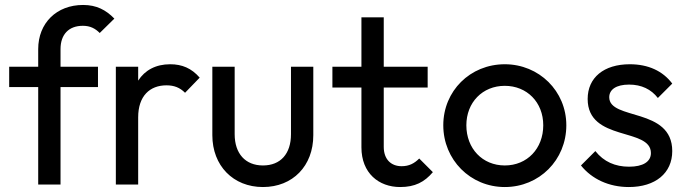

<svg xmlns="http://www.w3.org/2000/svg" viewBox="-20 -744 2765 774"><path d="M134 -546V-475H17V-393H134V0H224V-393H375V-475H224V-546C224 -605 257 -640 314 -640C344 -640 364 -629 382 -611L441 -669C407 -704 369 -724 315 -724C208 -724 134 -651 134 -546Z M447 0H537V-271C537 -357 584 -400 651 -400C682 -400 705 -391 726 -370L785 -431C752 -469 714 -485 666 -485C608 -485 564 -461 537 -419V-475H447Z M1040 10C1160 10 1243 -75 1243 -199V-475H1153V-203C1153 -124 1111 -77 1040 -77C969 -77 926 -125 926 -203V-475H836V-199C836 -76 920 10 1040 10Z M1593 10C1653 10 1691 -10 1725 -50L1670 -105C1650 -85 1629 -74 1599 -74C1557 -74 1527 -101 1527 -152V-391H1704V-475H1527V-674H1437V-475H1320V-391H1437V-150C1437 -46 1507 10 1593 10Z M2015 10C2154 10 2263 -99 2263 -239C2263 -377 2153 -485 2015 -485C1875 -485 1767 -377 1767 -239C1767 -100 1876 10 2015 10ZM1860 -239C1860 -331 1925 -398 2015 -398C2104 -398 2170 -332 2170 -239C2170 -145 2105 -77 2015 -77C1925 -77 1860 -145 1860 -239Z M2515 10C2622 10 2690 -46 2690 -135C2690 -312 2436 -258 2436 -352C2436 -383 2464 -403 2516 -403C2566 -403 2605 -384 2632 -349L2690 -407C2652 -458 2593 -485 2519 -485C2414 -485 2349 -431 2349 -345C2349 -172 2604 -231 2604 -127C2604 -92 2572 -72 2516 -72C2460 -72 2414 -92 2380 -135L2322 -77C2366 -22 2435 10 2515 10Z"/></svg>

Font: MV Cash
Style: Regular
Weight: 400
Designer: Rodrigo Fuenzalida
Foundry: fragTYPE
Version: Version 1.100;Glyphs 3.1.2 (3151)